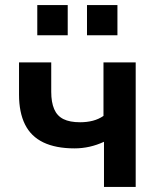

<svg xmlns="http://www.w3.org/2000/svg" viewBox="-20 -737 629 757"><path d="M390 0V-178Q362 -165 333 -158.5Q304 -152 274 -152Q200 -152 151 -175.5Q102 -199 78.5 -246.5Q55 -294 55 -364V-491H182V-375Q182 -334 193.5 -307Q205 -280 230 -267.5Q255 -255 296 -255Q323 -255 346 -261Q369 -267 388 -280V-491H515V0ZM323 -598V-717H443V-598ZM127 -598V-717H247V-598Z"/></svg>

Font: Nunito Sans 11pt
Style: Bold
Weight: 700
Version: Version 3.101;gftools[0.9.27]